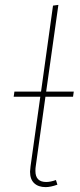

<svg xmlns="http://www.w3.org/2000/svg" viewBox="-20 -756 326 786"><path d="M126 -73Q125 -67 125 -56Q125 -11 169 -11Q187 -11 209 -19L215 0Q187 10 167 10Q137 10 120 -6Q103 -22 103 -53Q103 -59 105 -75L145 -360H36L39 -381H148L197 -733L219 -736L169 -381H282L279 -360H166Z"/></svg>

Font: FiraGO Thin
Style: Italic
Weight: 100
Italic angle: -8°
Designer: bBox Type GmbH
Foundry: bBox Type GmbH
Version: Version 1.001